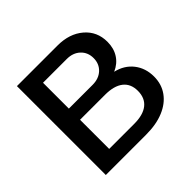

<svg xmlns="http://www.w3.org/2000/svg" viewBox="-134 -645 780 780"><g transform="rotate(-45 256.0 -255.5)"><path d="M56.9 0V-510.7H290.2Q358.3 -510.7 401.3 -474Q444.4 -437.3 444.4 -377.8Q444.4 -340.7 427 -313.6Q409.7 -286.6 377.5 -272.6Q424.7 -261.6 451.6 -227.1Q478.5 -192.6 478.5 -144.3Q478.5 -100.4 455.2 -67.9Q431.8 -35.3 389.4 -17.7Q346.9 0 288.2 0ZM141.5 -65.3H285.1Q336.7 -65.3 363.8 -86.8Q390.9 -108.4 390.9 -149.8Q390.9 -190.3 363.8 -211.5Q336.7 -232.7 285.1 -232.7H141.5ZM141.5 -296.9H277.9Q313.6 -296.9 335.7 -317.5Q357.8 -338.2 357.8 -371Q357.8 -403.9 335.7 -424.6Q313.6 -445.4 277.9 -445.4H141.5Z"/></g></svg>

Font: TikTok Sans Light
Style: Regular
Weight: 300
Version: Version 4.000